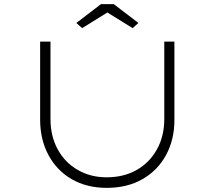

<svg xmlns="http://www.w3.org/2000/svg" viewBox="-20 -901 1036 928"><path d="M496 7Q399 7 326.5 -35Q254 -77 214 -152Q174 -227 174 -322V-700H224V-326Q224 -243 259 -179Q294 -115 356 -79.5Q418 -44 495 -44Q578 -44 640.5 -79.5Q703 -115 738.5 -179Q774 -243 774 -326V-700H823V-321Q823 -226 782.5 -151.5Q742 -77 668.5 -35Q595 7 496 7ZM377 -765 349 -790 468 -881H530L649 -790L621 -765L484 -850H514Z"/></svg>

Font: Lexend Tera ExtraLight
Style: Regular
Weight: 250
Designer: Bonnie Shaver-Troup, Thomas Jockin
Foundry: Lexend
Version: Version 1.007